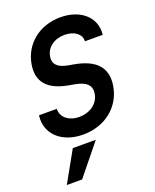

<svg xmlns="http://www.w3.org/2000/svg" viewBox="-175 -809 950 1177"><g transform="rotate(-20 300.0 -220.0)"><path d="M38 -190C22 -72 113 14 254 14C396 14 505 -73 527 -203C546 -317 486 -385 347 -410L308 -417C244 -429 217 -458 225 -505C234 -562 286 -600 353 -600C416 -600 460 -567 458 -520H574C587 -630 499 -710 366 -710C229 -710 123 -625 102 -498C84 -389 140 -324 273 -300L312 -293C383 -280 413 -249 404 -197C394 -137 339 -96 268 -96C199 -96 152 -135 154 -190ZM314 70H164L52 270H152Z"/></g></svg>

Font: CommitMono
Style: Bold Italic
Weight: 700
Monospace: yes
Designer: Eigil Nikolajsen
Foundry: Eigil Nikolajsen
Version: Version 1.143